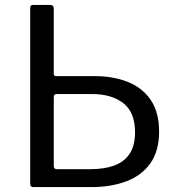

<svg xmlns="http://www.w3.org/2000/svg" viewBox="-20 -762 705 782"><path d="M628 -226Q628 -147 592.5 -97Q557 -47 494.5 -23.5Q432 0 353 0H115Q103 0 103 -14V-729Q103 -736 106 -739Q109 -742 116 -742H184Q199 -742 199 -727V-461Q199 -452 208 -452H364Q442 -452 501.5 -428Q561 -404 594.5 -354Q628 -304 628 -226ZM530 -223Q530 -305 482 -342Q434 -379 355 -379H209Q199 -379 199 -365V-85Q199 -73 212 -73H348Q404 -73 444.5 -87.5Q485 -102 507.5 -135Q530 -168 530 -223Z"/></svg>

Font: Libre Franklin
Style: Regular
Weight: 400
Designer: Pablo Impallari, Rodrigo Fuenzalida, Nhung Nguyen
Foundry: Impallari Type
Version: Version 3.000